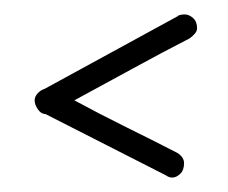

<svg xmlns="http://www.w3.org/2000/svg" viewBox="-20 -368 316 266"><path d="M227 -346H226Q230 -348 236 -348Q242 -348 247.5 -343Q253 -338 253 -329Q253 -325 250 -321.5Q247 -318 243 -315Q204 -295 163 -272.5Q122 -250 83 -229Q118 -210 154.5 -192Q191 -174 226 -156Q235 -150 235 -142Q235 -132 229.5 -127Q224 -122 219 -122Q214 -122 210 -125L43 -210Q37 -210 32.5 -216.5Q28 -223 28 -229Q28 -234 32 -238.5Q36 -243 42 -245Z"/></svg>

Font: Gruenewald VA
Style: Regular
Weight: 400
Designer: Peter Wiegel
Foundry: Peter Wiegel, nach dem Schriftentwurf von Dr. H. Gr¸newald
Version: Version 0.007